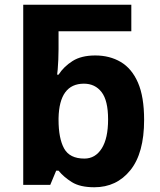

<svg xmlns="http://www.w3.org/2000/svg" viewBox="-20 -780 673 810"><path d="M378 10Q318 10 283.5 -11.5Q249 -33 227 -60H217L192 0H78V-760H534V-648H227V-573Q227 -552 226 -528.5Q225 -505 223.5 -487.5Q222 -470 221 -465H227Q249 -499 286 -522.5Q323 -546 382 -546Q443 -546 489.5 -518.5Q536 -491 562 -431.5Q588 -372 588 -274Q588 -134 530 -62Q472 10 378 10ZM336 -111Q382 -111 409 -153.5Q436 -196 436 -276Q436 -356 408.5 -391.5Q381 -427 334 -427Q230 -427 227 -281V-275Q227 -196 250.5 -153.5Q274 -111 336 -111Z"/></svg>

Font: Noto Sans
Style: Bold
Weight: 700
Designer: Monotype Design Team
Foundry: Monotype Imaging Inc.
Version: Version 2.000;GOOG;noto-source:20170915:90ef993387c0; ttfaut